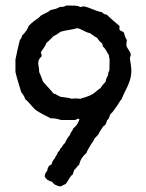

<svg xmlns="http://www.w3.org/2000/svg" viewBox="-20 -509 531 696"><path d="M200 167C206 164 212 160 218 158C228 147 232 131 244 123C245 117 248 113 249 107C256 102 260 93 267 88C271 69 281 56 293 46C298 32 306 22 312 11C316 6 320 1 322 -6L336 -21C341 -32 348 -42 355 -52C358 -54 363 -55 363 -60C368 -64 365 -74 372 -76C375 -82 378 -88 380 -95C389 -102 394 -112 401 -121C409 -130 413 -142 421 -150C432 -180 454 -208 456 -246C457 -264 453 -281 451 -296C451 -303 454 -306 454 -312C451 -325 442 -331 438 -344C438 -352 439 -358 440 -364C434 -371 432 -381 429 -391C425 -396 416 -396 413 -402V-415C398 -428 382 -441 367 -456C358 -456 354 -461 349 -465C325 -469 308 -481 284 -486C278 -486 276 -483 270 -484C258 -491 238 -488 221 -489C214 -486 208 -483 197 -484C188 -478 177 -475 164 -473C154 -464 141 -460 131 -454C127 -452 125 -449 122 -446C108 -436 95 -427 84 -415C79 -400 70 -390 60 -380C59 -373 56 -368 52 -364C46 -341 41 -318 36 -293V-248C42 -222 50 -199 57 -175C62 -167 69 -161 71 -150C85 -139 95 -124 107 -112C124 -100 144 -90 164 -80C180 -81 190 -77 202 -74H249C257 -73 261 -82 268 -77C264 -63 257 -52 246 -44C243 -35 236 -29 233 -19C226 -11 220 -2 216 9C210 14 206 20 202 27C198 28 198 33 196 36C195 40 189 40 189 46C186 53 181 58 178 66C173 71 169 77 167 87C162 90 156 91 155 98C152 100 153 106 151 110C147 115 142 121 142 131C147 141 156 147 169 150C175 160 186 165 200 167ZM375 -309C374 -302 378 -299 377 -292C379 -291 378 -290 377 -290C378 -278 376 -271 377 -257C376 -250 371 -246 372 -237C368 -230 364 -223 363 -213C356 -205 349 -198 344 -189C332 -183 325 -172 312 -166C300 -159 286 -156 271 -151C258 -152 252 -153 240 -151C228 -155 214 -156 200 -158C190 -161 185 -168 174 -170C168 -178 161 -185 155 -192L136 -213C132 -225 127 -236 122 -248C122 -269 114 -281 123 -296C125 -300 130 -302 131 -306C132 -311 129 -314 128 -320C135 -331 144 -340 148 -353C157 -361 166 -369 174 -378C184 -382 192 -389 200 -394C219 -400 242 -401 260 -407C278 -403 288 -392 306 -389C315 -383 323 -376 333 -371C337 -363 343 -357 350 -352C351 -348 353 -346 352 -341C363 -334 367 -319 375 -309Z"/></svg>

Font: FuturaRener
Style: Regular
Weight: 400
Designer: BSozoo
Foundry: BSozoo
Version: Version 1.0